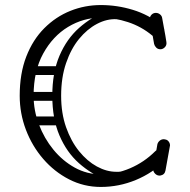

<svg xmlns="http://www.w3.org/2000/svg" viewBox="-20 -730 751 760"><path d="M379 10Q312 10 253.5 -20Q195 -50 151 -101Q107 -152 82.5 -216.5Q58 -281 58 -351Q58 -439 84 -506Q110 -573 155.5 -618.5Q201 -664 258.5 -687Q316 -710 379 -710Q444 -710 506 -691Q568 -672 618 -632Q631 -622 631 -608Q631 -596 622 -588Q613 -581 605 -581Q592 -581 583 -589Q540 -625 486.5 -642.5Q433 -660 379 -660Q310 -660 249.5 -623.5Q189 -587 151 -518Q113 -449 113 -351Q113 -293 134 -237.5Q155 -182 191.5 -137.5Q228 -93 276 -66.5Q324 -40 379 -40Q439 -40 495 -64Q551 -88 594 -131Q604 -141 617 -141Q628 -141 635 -135Q644 -129 644 -116Q644 -105 633 -94Q584 -45 517.5 -17.5Q451 10 379 10ZM611 -35Q601 -35 593.5 -43Q586 -51 586 -61Q586 -62 586.5 -63.5Q587 -65 587 -66L603 -159Q605 -167 612 -173Q619 -179 629 -179Q630 -179 631.5 -178.5Q633 -178 634 -178Q642 -177 647.5 -170Q653 -163 653 -154Q653 -153 652.5 -152Q652 -151 652 -149L635 -55Q632 -38 614 -35Q613 -35 612.5 -35Q612 -35 611 -35ZM615 -535Q605 -535 598.5 -541.5Q592 -548 590 -556Q582 -604 578 -624.5Q574 -645 573.5 -650Q573 -655 573 -655Q573 -665 580 -672Q587 -679 597 -679Q606 -679 613.5 -673Q621 -667 622 -658Q631 -610 634.5 -589.5Q638 -569 638.5 -564.5Q639 -560 639 -559Q639 -549 631.5 -542Q624 -535 615 -535ZM400 -18Q341 -41 292.5 -84Q244 -127 215.5 -193.5Q187 -260 187 -351Q187 -443 215.5 -509.5Q244 -576 293 -619.5Q342 -663 401 -685L442 -654Q403 -656 364 -635.5Q325 -615 293 -576Q261 -537 241.5 -480Q222 -423 222 -351Q222 -282 241.5 -226.5Q261 -171 293 -131.5Q325 -92 363.5 -71Q402 -50 440 -50Q445 -50 450 -50Q455 -50 459 -51ZM114 -433Q96 -433 96 -450Q96 -456 99.5 -462Q103 -468 113 -468H207Q225 -468 225 -451Q225 -444 221 -438.5Q217 -433 208 -433ZM108 -331Q90 -331 90 -348Q90 -354 93.5 -360Q97 -366 107 -366H201Q219 -366 219 -349Q219 -342 215 -336.5Q211 -331 202 -331ZM115 -234Q97 -234 97 -251Q97 -257 100.5 -263Q104 -269 114 -269H208Q226 -269 226 -252Q226 -245 222 -239.5Q218 -234 209 -234Z"/></svg>

Font: Agu Display Uzo
Style: Regular
Weight: 400
Designer: Oluwaseun Badejo
Version: Version 1.103